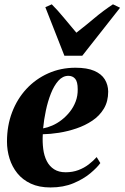

<svg xmlns="http://www.w3.org/2000/svg" viewBox="-20 -834 562 866"><path d="M432.5 -98.5Q418.5 -78.5 387.5 -52.5Q356.5 -26.5 311.2 -7.5Q266 11.5 207.5 11.5Q156 11.5 119 -5.8Q82 -23 58.2 -52.5Q34.5 -82 23 -119Q11.5 -156 11.5 -195.5Q11.5 -267 34.5 -327.5Q57.5 -388 99.2 -433Q141 -478 197.5 -503.2Q254 -528.5 320.5 -528.5Q373 -528.5 405.2 -514.5Q437.5 -500.5 452.5 -476.2Q467.5 -452 468 -421Q468 -376.5 448.5 -344Q429 -311.5 396.5 -289.8Q364 -268 325 -254.8Q286 -241.5 246.2 -235.2Q206.5 -229 173 -228.5Q171 -193 175 -162Q179 -131 191 -107.5Q203 -84 224 -70.5Q245 -57 276 -57Q307.5 -57 333.5 -66.8Q359.5 -76.5 380.2 -92.5Q401 -108.5 416 -125.5ZM288.5 -492Q263 -492 243.2 -469.8Q223.5 -447.5 209.5 -412Q195.5 -376.5 186.8 -335Q178 -293.5 174.5 -255Q194.5 -258.5 216.2 -268Q238 -277.5 258.2 -293.2Q278.5 -309 295 -329.8Q311.5 -350.5 321.2 -376Q331 -401.5 330.5 -431.5Q330.5 -465.5 319 -478.8Q307.5 -492 288.5 -492ZM270.5 -582.5 184.5 -801.5 213.5 -814.5Q241 -787 269 -752.8Q297 -718.5 324.5 -686.5Q366.5 -719 406.2 -752.5Q446 -786 489.5 -814.5L521.5 -799L351 -582.5Z"/></svg>

Font: Merriweather 120pt ExtraBold
Style: Italic
Weight: 800
Italic angle: -7.8°
Version: Version 2.101